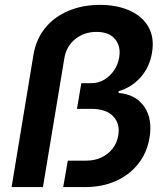

<svg xmlns="http://www.w3.org/2000/svg" viewBox="-20 -757 680 777"><path d="M26.9 0 115.7 -537.1Q126.5 -599.1 162.8 -643.8Q199.2 -688.5 256.6 -712.9Q314 -737.3 384.8 -737.3Q451.7 -737.3 502.9 -715.1Q554.2 -692.9 579.8 -649.7Q605.5 -606.4 595.2 -543.5Q585.4 -485.4 549.1 -444.3Q512.7 -403.3 460.4 -388.2L459.5 -380.9Q529.3 -375 563.7 -325.4Q598.1 -275.9 585 -199.2Q574.7 -138.2 538.8 -93.3Q502.9 -48.3 448 -24.2Q393.1 0 326.2 0H235.8L254.4 -106.9H329.1Q363.3 -106.9 390.6 -119.9Q418 -132.8 435.8 -155.8Q453.6 -178.7 458.5 -209Q466.8 -256.3 438 -286.4Q409.2 -316.4 350.6 -316.4H291.5L309.1 -420.4H349.1Q378.9 -420.4 402.8 -435.1Q426.8 -449.7 442.4 -473.6Q458 -497.6 462.4 -524.9Q469.7 -568.8 445.8 -598.4Q421.9 -627.9 370.1 -627.9Q321.3 -627.9 285.2 -599.4Q249 -570.8 240.7 -522.9L153.8 0Z"/></svg>

Font: Inter 16pt SemiBold
Style: Italic
Weight: 600
Italic angle: -9.3988°
Version: Version 4.001;git-66647c0bb